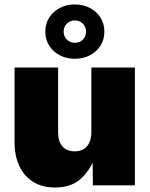

<svg xmlns="http://www.w3.org/2000/svg" viewBox="-20 -833 672 863"><path d="M226.6 9.8Q169.4 9.8 128.7 -15.9Q87.9 -41.5 66.7 -87.2Q45.4 -132.8 45.4 -193.8V-529.3H241.2V-236.3Q241.2 -197.3 260.7 -175Q280.3 -152.8 315.9 -152.8Q339.4 -152.8 356.2 -162.8Q373 -172.9 381.8 -192.6Q390.6 -212.4 390.6 -240.7V-529.3H586.4V0H397.5L396 -141.1H412.6Q391.1 -76.2 347.4 -33.2Q303.7 9.8 226.6 9.8ZM316.4 -568.8Q278.8 -568.8 248.5 -584.7Q218.3 -600.6 200.9 -628.2Q183.6 -655.8 183.6 -690.9Q183.6 -726.1 200.9 -753.7Q218.3 -781.2 248.5 -797.1Q278.8 -813 316.4 -813Q354.5 -813 384.5 -797.1Q414.6 -781.2 431.9 -753.7Q449.2 -726.1 449.2 -690.9Q449.2 -655.8 431.9 -628.2Q414.6 -600.6 384.5 -584.7Q354.5 -568.8 316.4 -568.8ZM316.4 -640.6Q338.4 -640.6 352.5 -655Q366.7 -669.4 366.7 -690.9Q366.7 -712.4 352.3 -726.8Q337.9 -741.2 316.4 -741.2Q294.9 -741.2 280.5 -726.8Q266.1 -712.4 266.1 -690.9Q266.1 -669.4 280.5 -655Q294.9 -640.6 316.4 -640.6Z"/></svg>

Font: Inter 24pt Black
Style: Regular
Weight: 900
Designer: Rasmus Andersson
Foundry: rsms
Version: Version 4.001;git-66647c0bb